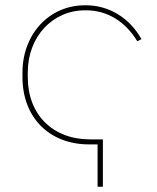

<svg xmlns="http://www.w3.org/2000/svg" viewBox="-20 -546 594 726"><path d="M317 0H349V160H369V-19H320C179 -19 85 -113 85 -254V-272C85 -407 178 -507 302 -507H306C385 -507 454 -465 499 -390L515 -398C470 -478 393 -526 305 -526H301C166 -526 65 -417 65 -272V-254C65 -102 166 0 317 0Z"/></svg>

Font: Fixel Display Thin
Style: Regular
Weight: 100
Designer: AlfaBravo + MacPaw
Foundry: Kyrylo Tkachov, Marchela Mozhyna, Serhii Makarenko, Maria Weinstein, Zakhar Kryvoshyya
Version: Version 1.211